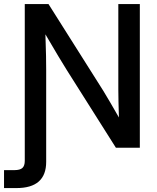

<svg xmlns="http://www.w3.org/2000/svg" viewBox="-59 -748 793 972"><path d="M-38.6 204.1V113.3H13.2Q42.5 113.3 54.4 102.3Q66.4 91.3 66.4 66.4V-727.5H186.5L464.4 -287.6Q477.1 -267.1 499 -229.5Q521 -191.9 543 -153.3Q541.5 -192.9 540.8 -233.6Q540 -274.4 540 -294.4V-727.5H648.9V0H527.8L279.3 -393.1Q264.2 -417 235.6 -464.6Q207 -512.2 170.9 -574.2Q173.3 -510.3 174.1 -464.1Q174.8 -418 174.8 -393.6V71.3Q174.8 204.1 24.4 204.1Z"/></svg>

Font: Inter Display Medium
Style: Regular
Weight: 500
Designer: Rasmus Andersson
Foundry: rsms
Version: Version 4.001;git-9221beed3